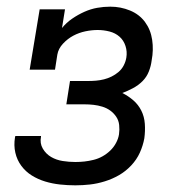

<svg xmlns="http://www.w3.org/2000/svg" viewBox="-20 -548 540 576"><path d="M206 8Q183 8 160 5.5Q137 3 115.5 -3.5Q94 -10 75.5 -21.5Q57 -33 44 -50.5Q31 -68 26 -90Q21 -112 25 -136L26 -140H103V-138Q99 -118 108.5 -102Q118 -86 133.5 -77Q149 -68 168 -65Q187 -62 206 -62Q220 -62 233.5 -63.5Q247 -65 261 -68.5Q275 -72 287.5 -79Q300 -86 310.5 -96Q321 -106 328 -119Q335 -132 337 -145Q339 -159 337.5 -173Q336 -187 328.5 -198Q321 -209 310.5 -216.5Q300 -224 287 -228Q274 -232 260.5 -233.5Q247 -235 233 -235H179L190 -305H244Q256 -305 268 -306Q280 -307 292 -310Q304 -313 315 -318.5Q326 -324 335.5 -332Q345 -340 351 -351.5Q357 -363 359 -375Q362 -393 356.5 -410Q351 -427 338.5 -438Q326 -449 308.5 -453.5Q291 -458 273 -458Q255 -458 236 -454Q217 -450 200 -441Q183 -432 169 -417Q155 -402 152 -384L145 -339H69L99 -520H175L166 -464Q179 -480 196.5 -492Q214 -504 233 -512.5Q252 -521 271.5 -524.5Q291 -528 311 -528Q342 -528 370 -516.5Q398 -505 415 -482Q432 -459 436.5 -428.5Q441 -398 435 -367Q433 -350 426.5 -333.5Q420 -317 407.5 -304.5Q395 -292 379 -283.5Q363 -275 347 -269Q365 -260 380 -247Q395 -234 404 -216Q413 -198 414.5 -176.5Q416 -155 413 -133Q409 -111 399.5 -90Q390 -69 373.5 -51.5Q357 -34 337 -22.5Q317 -11 294.5 -4Q272 3 250 5.5Q228 8 206 8Z"/></svg>

Font: Iosevka Curly Slab
Style: Italic
Weight: 400
Italic angle: -9°
Monospace: yes
Designer: Belleve Invis
Foundry: Belleve Invis
Version: Version 22.1.2; ttfautohint (v1.8.4)